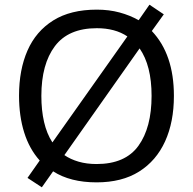

<svg xmlns="http://www.w3.org/2000/svg" viewBox="-20 -766 821 817"><path d="M720 -358Q720 -247 682.5 -164.5Q645 -82 572 -36Q499 10 391 10Q279 10 206 -37L158 31L97 -9L149 -83Q105 -132 83 -202Q61 -272 61 -359Q61 -469 97 -551Q133 -633 206.5 -679Q280 -725 392 -725Q444 -725 488.5 -713Q533 -701 570 -680L616 -746L677 -705L626 -634Q720 -535 720 -358ZM156 -358Q156 -297 167.5 -247Q179 -197 203 -160L522 -611Q470 -646 392 -646Q271 -646 213.5 -569.5Q156 -493 156 -358ZM625 -358Q625 -487 574 -560L254 -106Q280 -88 314.5 -78Q349 -68 391 -68Q513 -68 569 -145.5Q625 -223 625 -358Z"/></svg>

Font: Noto Sans Tifinagh Adrar
Style: Regular
Weight: 400
Designer: JamraPatel
Foundry: JamraPatel LLC
Version: Version 2.006; ttfautohint (v1.8.4.7-5d5b)